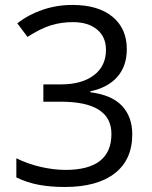

<svg xmlns="http://www.w3.org/2000/svg" viewBox="-20 -744 612 774"><path d="M491.2 -545.9Q491.2 -477.5 452.9 -434.1Q414.6 -390.6 344.2 -376V-372.1Q430.2 -361.3 471.7 -317.4Q513.2 -273.4 513.2 -202.1Q513.2 -100.1 442.4 -45.2Q371.6 9.8 241.2 9.8Q184.6 9.8 137.5 1.2Q90.3 -7.3 45.9 -28.8V-106Q92.3 -83 144.8 -71Q197.3 -59.1 244.1 -59.1Q429.2 -59.1 429.2 -204.1Q429.2 -334 225.1 -334H154.8V-403.8H226.1Q309.6 -403.8 358.4 -440.7Q407.2 -477.5 407.2 -543Q407.2 -595.2 371.3 -625Q335.4 -654.8 273.9 -654.8Q227.1 -654.8 185.5 -642.1Q144 -629.4 90.8 -595.2L49.8 -649.9Q93.8 -684.6 151.1 -704.3Q208.5 -724.1 272 -724.1Q376 -724.1 433.6 -676.5Q491.2 -628.9 491.2 -545.9Z"/></svg>

Font: f05544669
Style: Regular
Weight: 400
Foundry: Ascender Corporation
Version: Version 1.10